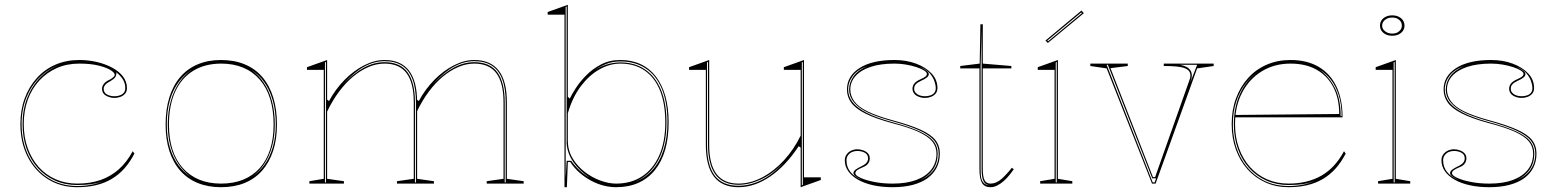

<svg xmlns="http://www.w3.org/2000/svg" viewBox="-20 -765 6482 800"><path d="M302 15Q233 15 179.5 -18.5Q126 -52 95.5 -111.5Q65 -171 65 -248Q65 -307 83 -355.5Q101 -404 133.5 -440Q166 -476 211 -495.5Q256 -515 310 -515Q349 -515 384.5 -506.5Q420 -498 448.5 -482.5Q477 -467 493 -445.5Q509 -424 509 -398Q509 -384 501.5 -375Q494 -366 482 -361.5Q470 -357 457 -357Q438 -357 421.5 -366.5Q405 -376 405 -395Q405 -406 413 -416Q421 -426 437 -433Q458 -445 458 -453Q458 -462 440.5 -473Q423 -484 390 -492Q357 -500 310 -500Q259 -500 217 -481.5Q175 -463 144 -429.5Q113 -396 96 -350Q79 -304 79 -248Q79 -193 95.5 -147.5Q112 -102 141.5 -69Q171 -36 212 -18Q253 0 302 0Q356 0 399 -15Q442 -30 475.5 -60Q509 -90 533 -135L540 -125Q522 -90 498.5 -63.5Q475 -37 445.5 -19.5Q416 -2 380 6.5Q344 15 302 15ZM464 -464 465 -460Q465 -450 459.5 -442.5Q454 -435 440 -427Q412 -413 412 -395Q412 -379 425.5 -371.5Q439 -364 457 -364Q475 -364 488.5 -372Q502 -380 502 -398Q502 -408 499.5 -417Q497 -426 492 -434Q487 -442 480 -449.5Q473 -457 464 -464ZM70 -248Q70 -173 99.5 -114.5Q129 -56 181.5 -23Q234 10 302 10Q335 10 364 4Q393 -2 413 -12Q394 -3 365.5 1.5Q337 6 302 6Q251 6 209.5 -12.5Q168 -31 137.5 -65Q107 -99 90.5 -145.5Q74 -192 74 -248Q74 -308 93.5 -357.5Q113 -407 148 -442.5Q183 -478 230 -495Q182 -479 146 -443.5Q110 -408 90 -358.5Q70 -309 70 -248Z M901 -515Q956 -515 999.5 -497Q1043 -479 1073 -444Q1103 -409 1118.5 -359Q1134 -309 1134 -246Q1134 -185 1118 -136.5Q1102 -88 1072 -54Q1042 -20 999 -2.5Q956 15 901 15Q847 15 804 -2.5Q761 -20 731 -54Q701 -88 685.5 -136.5Q670 -185 670 -246Q670 -309 685.5 -359Q701 -409 731 -444Q761 -479 804 -497Q847 -515 901 -515ZM902 -500Q834 -500 785 -470Q736 -440 710 -383Q684 -326 684 -246Q684 -188 698.5 -142.5Q713 -97 741.5 -65Q770 -33 810 -16.5Q850 0 901 0Q953 0 993.5 -16.5Q1034 -33 1062.5 -65Q1091 -97 1105.5 -142.5Q1120 -188 1120 -246Q1120 -306 1105.5 -353Q1091 -400 1062.5 -433Q1034 -466 993.5 -483Q953 -500 902 -500ZM675 -246Q675 -194 687.5 -151.5Q700 -109 722.5 -78Q745 -47 776 -27Q747 -48 725 -79.5Q703 -111 691 -153Q679 -195 679 -246Q679 -301 692 -345.5Q705 -390 728 -423Q751 -456 782 -476Q750 -457 725.5 -424.5Q701 -392 688 -347.5Q675 -303 675 -246ZM1129 -246Q1129 -302 1116.5 -346Q1104 -390 1081 -422.5Q1058 -455 1026 -474Q1056 -454 1078.5 -421Q1101 -388 1113 -344Q1125 -300 1125 -246Q1125 -196 1113.5 -154.5Q1102 -113 1081 -81.5Q1060 -50 1031 -29Q1061 -49 1083 -80Q1105 -111 1117 -153Q1129 -195 1129 -246Z M1269 0V-10L1329 -20V-474H1259V-485L1343 -515V-350L1351 -344Q1378 -394 1416 -432.5Q1454 -471 1497.5 -493Q1541 -515 1582 -515Q1616 -515 1641.5 -504Q1667 -493 1684 -471Q1701 -449 1709.5 -416Q1718 -383 1718 -338V-20L1788 -10V0H1634V-10L1704 -20V-338Q1704 -420 1674 -460Q1644 -500 1582 -500Q1549 -500 1516 -486Q1483 -472 1451.5 -446Q1420 -420 1392.5 -383Q1365 -346 1343 -300V-20L1413 -10V0ZM2008 0V-10L2078 -20V-338Q2078 -420 2048 -460Q2018 -500 1956 -500Q1923 -500 1890 -486Q1857 -472 1825.5 -446Q1794 -420 1766.5 -383Q1739 -346 1717 -300V-350L1725 -344Q1752 -394 1790 -432.5Q1828 -471 1871.5 -493Q1915 -515 1956 -515Q1990 -515 2015.5 -504Q2041 -493 2058 -471Q2075 -449 2083.5 -416Q2092 -383 2092 -338V-20L2162 -10V0ZM1334 -5H1338V-507L1334 -505ZM1709 -5H1713V-338Q1713 -397 1698.5 -435Q1684 -473 1655 -491.5Q1626 -510 1582 -510Q1539 -510 1497 -487Q1455 -464 1408 -413Q1455 -461 1497 -483.5Q1539 -506 1582 -506Q1647 -506 1678 -464Q1709 -422 1709 -338ZM2083 -5H2087V-338Q2087 -397 2072.5 -435Q2058 -473 2029 -491.5Q2000 -510 1956 -510Q1913 -510 1871 -487Q1829 -464 1782 -413Q1829 -461 1871 -483.5Q1913 -506 1956 -506Q2021 -506 2052 -464Q2083 -422 2083 -338Z M2332 15V-704H2262V-715L2346 -745V-362L2354 -354Q2362 -371 2379 -397.5Q2396 -424 2422.5 -451Q2449 -478 2484.5 -496.5Q2520 -515 2565 -515Q2612 -515 2649.5 -497.5Q2687 -480 2713 -446Q2739 -412 2752.5 -364Q2766 -316 2766 -255Q2766 -191 2751.5 -141Q2737 -91 2708.5 -56Q2680 -21 2639.5 -3Q2599 15 2547 15Q2522 15 2496 8.5Q2470 2 2445 -11Q2420 -24 2397 -43.5Q2374 -63 2356 -90H2346L2342 15ZM2438 -24Q2394 -53 2369 -89.5Q2344 -126 2341 -166V-738L2337 -736V-23L2341 -95H2360Q2370 -81 2382 -68Q2394 -55 2408 -44Q2422 -33 2438 -24ZM2547 0Q2610 0 2656 -30.5Q2702 -61 2727 -118Q2752 -175 2752 -255Q2752 -332 2730.5 -386.5Q2709 -441 2667 -470.5Q2625 -500 2565 -500Q2520 -500 2477 -475.5Q2434 -451 2399.5 -405Q2365 -359 2346 -293V-179Q2346 -139 2365.5 -106Q2385 -73 2416 -49Q2447 -25 2482 -12.5Q2517 0 2547 0ZM2625 -7Q2668 -23 2698.5 -57Q2729 -91 2745 -141.5Q2761 -192 2761 -255Q2761 -337 2738 -393.5Q2715 -450 2671 -479.5Q2627 -509 2565 -509Q2532 -509 2504.5 -498Q2477 -487 2454 -470Q2480 -488 2508.5 -496.5Q2537 -505 2565 -505Q2625 -505 2668 -475.5Q2711 -446 2734 -390.5Q2757 -335 2757 -255Q2757 -161 2722.5 -97Q2688 -33 2625 -7Z M3057 15Q2989 15 2955 -29Q2921 -73 2921 -162V-474H2851V-485L2935 -515V-162Q2935 -80 2965.5 -40Q2996 0 3057 0Q3106 0 3155 -25.5Q3204 -51 3246 -96.5Q3288 -142 3316 -200V-474H3246V-485L3330 -515V-26H3400V-15L3316 15V-150L3308 -156Q3254 -74 3189 -29.5Q3124 15 3057 15ZM3325 -507 3321 -505V7L3325 5ZM2930 -507 2926 -505V-163Q2926 -75 2958.5 -33Q2991 9 3057 9Q3103 9 3150.5 -13.5Q3198 -36 3245 -87Q3198 -39 3150 -17Q3102 5 3057 5Q2993 5 2961.5 -37Q2930 -79 2930 -163Z M3699 15Q3655 15 3618.5 7Q3582 -1 3555.5 -16Q3529 -31 3514.5 -51.5Q3500 -72 3500 -97Q3500 -111 3507.5 -121.5Q3515 -132 3527 -137.5Q3539 -143 3552 -143Q3565 -143 3577 -138.5Q3589 -134 3596.5 -126Q3604 -118 3604 -105Q3604 -93 3597 -83.5Q3590 -74 3577 -69Q3558 -61 3551 -55.5Q3544 -50 3544 -43Q3544 -34 3565.5 -24Q3587 -14 3622.5 -7Q3658 0 3699 0Q3757 0 3797.5 -15Q3838 -30 3860 -58Q3882 -86 3882 -125Q3882 -154 3864.5 -175.5Q3847 -197 3807 -215.5Q3767 -234 3697 -252Q3627 -271 3585.5 -292Q3544 -313 3526.5 -337.5Q3509 -362 3509 -392Q3509 -448 3561.5 -481.5Q3614 -515 3707 -515Q3756 -515 3796.5 -500Q3837 -485 3861.5 -459Q3886 -433 3886 -398Q3886 -384 3878.5 -375Q3871 -366 3859 -361.5Q3847 -357 3834 -357Q3824 -357 3815 -359.5Q3806 -362 3798.5 -366.5Q3791 -371 3786.5 -378.5Q3782 -386 3782 -395Q3782 -420 3814 -434Q3830 -441 3836 -446Q3842 -451 3842 -457Q3842 -464 3830 -471.5Q3818 -479 3798 -485.5Q3778 -492 3754.5 -496Q3731 -500 3707 -500Q3649 -500 3608 -486.5Q3567 -473 3545 -448.5Q3523 -424 3523 -392Q3523 -366 3539.5 -343Q3556 -320 3594.5 -301Q3633 -282 3699 -264Q3773 -244 3816 -224.5Q3859 -205 3877.5 -181.5Q3896 -158 3896 -125Q3896 -92 3882.5 -66Q3869 -40 3844 -22Q3819 -4 3782.5 5.5Q3746 15 3699 15ZM3572 -14Q3553 -24 3544.5 -30.5Q3536 -37 3536 -44Q3536 -52 3546 -59Q3556 -66 3569 -72Q3584 -79 3590.5 -87Q3597 -95 3597 -105Q3597 -121 3583.5 -128.5Q3570 -136 3552 -136Q3540 -136 3530 -131.5Q3520 -127 3513.5 -118Q3507 -109 3507 -97Q3507 -69 3523.5 -48.5Q3540 -28 3572 -14ZM3814 -14Q3839 -25 3856 -41Q3873 -57 3882 -78Q3891 -99 3891 -125Q3891 -156 3873 -178.5Q3855 -201 3813 -220.5Q3771 -240 3698 -260Q3647 -274 3612.5 -288.5Q3578 -303 3557.5 -319.5Q3537 -336 3527.5 -354Q3518 -372 3518 -392Q3518 -422 3537 -448Q3556 -474 3596 -490Q3554 -476 3534 -449.5Q3514 -423 3514 -392Q3514 -364 3531.5 -340.5Q3549 -317 3589 -296Q3629 -275 3698 -256Q3769 -237 3810.5 -218Q3852 -199 3869.5 -177Q3887 -155 3887 -125Q3887 -87 3868 -59Q3849 -31 3814 -14ZM3834 -364Q3846 -364 3856.5 -367.5Q3867 -371 3873 -378.5Q3879 -386 3879 -398Q3879 -410 3873.5 -426.5Q3868 -443 3854 -459.5Q3840 -476 3814 -486Q3834 -476 3842 -469.5Q3850 -463 3850 -456Q3850 -448 3840.5 -441Q3831 -434 3817 -428Q3802 -421 3795.5 -413.5Q3789 -406 3789 -395Q3789 -385 3795.5 -378Q3802 -371 3812 -367.5Q3822 -364 3834 -364Z M4107 15Q4082 15 4071.5 -3Q4061 -21 4061 -61V-480H3981V-490L4062 -500L4065 -664H4075V-500L4194 -490V-480H4075V-61Q4075 -28 4082.5 -14Q4090 0 4107 0Q4131 0 4152.5 -19Q4174 -38 4196 -66L4204 -60Q4196 -48 4185.5 -35Q4175 -22 4162 -10.5Q4149 1 4135 8Q4121 15 4107 15ZM4107 7Q4086 6 4078 -10Q4070 -26 4070 -61V-640L4066 -490V-61Q4066 -50 4066.5 -40Q4067 -30 4069 -21.5Q4071 -13 4075.5 -6.5Q4080 0 4087 3Q4091 5 4096 6Q4101 7 4107 7Z M4314 0V-10L4374 -20V-474H4304V-485L4388 -515V-20L4448 -10V0ZM4379 -5H4383V-507L4379 -505ZM4346 -586 4336 -596 4486 -721 4496 -710ZM4344 -596 4347 -593 4488 -710 4485 -713Z M4780 0 4591 -480 4523 -490V-500H4679V-490L4607 -481L4784 -27H4793L4938 -437Q4939 -439 4939.5 -442.5Q4940 -446 4940 -449Q4940 -461 4934.5 -468.5Q4929 -476 4916 -481Q4903 -486 4881.5 -488Q4860 -490 4829 -490V-500H5037V-490L4968 -480L4795 0ZM4783 -5H4791L4797 -22H4781L4596 -495H4591ZM4897 -495Q4913 -492 4924 -486Q4935 -480 4940.5 -471Q4946 -462 4946 -449Q4946 -444 4944 -436.5Q4942 -429 4939 -420L4968 -495Z M5357 -515Q5426 -515 5474.5 -486.5Q5523 -458 5548.5 -404.5Q5574 -351 5574 -276H5126V-286L5560 -290Q5560 -355 5535.5 -402Q5511 -449 5466 -474.5Q5421 -500 5357 -500Q5290 -500 5237.5 -468Q5185 -436 5155.5 -379Q5126 -322 5126 -248Q5126 -193 5142.5 -147.5Q5159 -102 5188.5 -69Q5218 -36 5259 -18Q5300 0 5349 0Q5389 0 5423.5 -8.5Q5458 -17 5486.5 -33.5Q5515 -50 5538.5 -75.5Q5562 -101 5580 -135L5587 -125Q5569 -90 5545.5 -63.5Q5522 -37 5492.5 -19.5Q5463 -2 5427 6.5Q5391 15 5349 15Q5297 15 5253.5 -4.5Q5210 -24 5178.5 -59Q5147 -94 5129.5 -142Q5112 -190 5112 -248Q5112 -307 5130 -355.5Q5148 -404 5180.5 -440Q5213 -476 5258 -495.5Q5303 -515 5357 -515ZM5117 -248Q5117 -173 5146.5 -114.5Q5176 -56 5228 -23Q5280 10 5349 10Q5382 10 5411 4Q5440 -2 5460 -12Q5441 -3 5412.5 1.5Q5384 6 5349 6Q5299 6 5257 -12.5Q5215 -31 5184.5 -65Q5154 -99 5137.5 -145.5Q5121 -192 5121 -248Q5121 -325 5152 -385Q5183 -445 5237 -476Q5200 -455 5173 -421Q5146 -387 5131.5 -343.5Q5117 -300 5117 -248ZM5566 -281H5570Q5570 -331 5558 -368.5Q5546 -406 5525.5 -432.5Q5505 -459 5477 -476Q5516 -448 5541 -401Q5566 -354 5566 -281Z M5781 -616Q5766 -616 5754.5 -621.5Q5743 -627 5736.5 -636.5Q5730 -646 5730 -658Q5730 -671 5736.5 -680.5Q5743 -690 5754.5 -695.5Q5766 -701 5781 -701Q5796 -701 5807.5 -695.5Q5819 -690 5825.5 -680.5Q5832 -671 5832 -658Q5832 -646 5825.5 -636.5Q5819 -627 5807.5 -621.5Q5796 -616 5781 -616ZM5722 0V-10L5782 -20V-474H5712V-485L5796 -515V-20L5856 -10V0ZM5787 -5H5791V-507L5787 -505ZM5781 -625Q5793 -625 5802 -629.5Q5811 -634 5816 -641.5Q5821 -649 5821 -658Q5821 -668 5816 -675.5Q5811 -683 5802 -687.5Q5793 -692 5781 -692Q5769 -692 5759.5 -687.5Q5750 -683 5744.5 -675.5Q5739 -668 5739 -658Q5739 -649 5744.5 -641.5Q5750 -634 5759.5 -629.5Q5769 -625 5781 -625Z M6185 15Q6141 15 6104.5 7Q6068 -1 6041.5 -16Q6015 -31 6000.5 -51.5Q5986 -72 5986 -97Q5986 -111 5993.5 -121.5Q6001 -132 6013 -137.5Q6025 -143 6038 -143Q6051 -143 6063 -138.5Q6075 -134 6082.5 -126Q6090 -118 6090 -105Q6090 -93 6083 -83.5Q6076 -74 6063 -69Q6044 -61 6037 -55.5Q6030 -50 6030 -43Q6030 -34 6051.5 -24Q6073 -14 6108.5 -7Q6144 0 6185 0Q6243 0 6283.5 -15Q6324 -30 6346 -58Q6368 -86 6368 -125Q6368 -154 6350.5 -175.5Q6333 -197 6293 -215.5Q6253 -234 6183 -252Q6113 -271 6071.5 -292Q6030 -313 6012.5 -337.5Q5995 -362 5995 -392Q5995 -448 6047.5 -481.5Q6100 -515 6193 -515Q6242 -515 6282.5 -500Q6323 -485 6347.5 -459Q6372 -433 6372 -398Q6372 -384 6364.5 -375Q6357 -366 6345 -361.5Q6333 -357 6320 -357Q6310 -357 6301 -359.5Q6292 -362 6284.5 -366.5Q6277 -371 6272.5 -378.5Q6268 -386 6268 -395Q6268 -420 6300 -434Q6316 -441 6322 -446Q6328 -451 6328 -457Q6328 -464 6316 -471.5Q6304 -479 6284 -485.5Q6264 -492 6240.5 -496Q6217 -500 6193 -500Q6135 -500 6094 -486.5Q6053 -473 6031 -448.5Q6009 -424 6009 -392Q6009 -366 6025.5 -343Q6042 -320 6080.5 -301Q6119 -282 6185 -264Q6259 -244 6302 -224.5Q6345 -205 6363.5 -181.5Q6382 -158 6382 -125Q6382 -92 6368.5 -66Q6355 -40 6330 -22Q6305 -4 6268.5 5.5Q6232 15 6185 15ZM6058 -14Q6039 -24 6030.5 -30.5Q6022 -37 6022 -44Q6022 -52 6032 -59Q6042 -66 6055 -72Q6070 -79 6076.5 -87Q6083 -95 6083 -105Q6083 -121 6069.5 -128.5Q6056 -136 6038 -136Q6026 -136 6016 -131.5Q6006 -127 5999.5 -118Q5993 -109 5993 -97Q5993 -69 6009.5 -48.5Q6026 -28 6058 -14ZM6300 -14Q6325 -25 6342 -41Q6359 -57 6368 -78Q6377 -99 6377 -125Q6377 -156 6359 -178.5Q6341 -201 6299 -220.5Q6257 -240 6184 -260Q6133 -274 6098.5 -288.5Q6064 -303 6043.5 -319.5Q6023 -336 6013.5 -354Q6004 -372 6004 -392Q6004 -422 6023 -448Q6042 -474 6082 -490Q6040 -476 6020 -449.5Q6000 -423 6000 -392Q6000 -364 6017.5 -340.5Q6035 -317 6075 -296Q6115 -275 6184 -256Q6255 -237 6296.5 -218Q6338 -199 6355.5 -177Q6373 -155 6373 -125Q6373 -87 6354 -59Q6335 -31 6300 -14ZM6320 -364Q6332 -364 6342.5 -367.5Q6353 -371 6359 -378.5Q6365 -386 6365 -398Q6365 -410 6359.5 -426.5Q6354 -443 6340 -459.5Q6326 -476 6300 -486Q6320 -476 6328 -469.5Q6336 -463 6336 -456Q6336 -448 6326.5 -441Q6317 -434 6303 -428Q6288 -421 6281.5 -413.5Q6275 -406 6275 -395Q6275 -385 6281.5 -378Q6288 -371 6298 -367.5Q6308 -364 6320 -364Z"/></svg>

Font: Kalnia Glaze Thin
Style: Regular
Weight: 100
Designer: Frida Medrano
Foundry: Frida Medrano
Version: Version 1.110